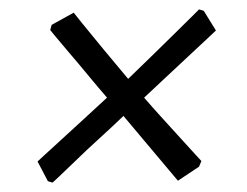

<svg xmlns="http://www.w3.org/2000/svg" viewBox="-20 -469 526 409"><path d="M414 -446 440 -404 287 -261Q305 -240 326.5 -216.5Q348 -193 366.5 -172.5Q385 -152 397 -139Q409 -126 409 -126L404 -114L359 -84L243 -222Q218 -198 191 -173.5Q164 -149 142 -127.5Q120 -106 106 -93Q92 -80 92 -80L82 -83L60 -125Q60 -125 73.5 -137.5Q87 -150 109 -170Q131 -190 157 -214Q183 -238 208 -261Q188 -284 167 -309.5Q146 -335 127.5 -356.5Q109 -378 98 -391.5Q87 -405 87 -405L90 -416L137 -442Q137 -442 155 -419.5Q173 -397 200 -364.5Q227 -332 253 -301Q276 -323 302 -348.5Q328 -374 351.5 -397Q375 -420 389.5 -434.5Q404 -449 404 -449Z"/></svg>

Font: Alegreya
Style: Italic
Weight: 400
Italic angle: -7°
Designer: Juan Pablo del Peral
Foundry: Huerta Tipografica
Version: Version 2.009